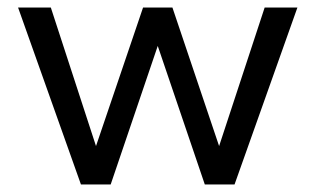

<svg xmlns="http://www.w3.org/2000/svg" viewBox="-20 -490 839 510"><path d="M524 0 399 -368 274 0H195L28 -470H115L235 -102L360 -470H438L562 -102L683 -470H770L603 0Z"/></svg>

Font: Gantari
Style: Regular
Weight: 400
Designer: Anugrah Pasau
Foundry: Lafontype
Version: Version 1.000; ttfautohint (v1.8.4)